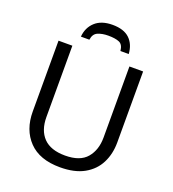

<svg xmlns="http://www.w3.org/2000/svg" viewBox="-162 -1041 1056 1173"><g transform="rotate(20 365.5 -454.0)"><path d="M640 -252Q640 -178 610 -118.5Q580 -59 518.5 -24.5Q457 10 362 10Q229 10 159.5 -62.5Q90 -135 90 -254V-714H180V-251Q180 -164 226.5 -116Q273 -68 367 -68Q464 -68 507.5 -119.5Q551 -171 551 -252V-714H640ZM368 -918Q442 -918 479.5 -882Q517 -846 521 -784H467Q463 -825 437.5 -836Q412 -847 366 -847Q327 -847 298.5 -835Q270 -823 265 -784H210Q215 -844 255.5 -881Q296 -918 368 -918Z"/></g></svg>

Font: Noto Sans
Style: Regular
Weight: 400
Designer: Monotype Design Team
Foundry: Monotype Imaging Inc.
Version: Version 2.007